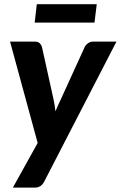

<svg xmlns="http://www.w3.org/2000/svg" viewBox="-20 -710 564 897"><path d="M27 0ZM186.5 138.5Q172 166.5 143 166.5H40L156 -42L27 -515.5H143Q158 -515.5 165.5 -508Q173 -500.5 176 -490.5L230.5 -244Q233.5 -230.5 235.5 -217Q237.5 -203.5 239 -190Q244.5 -203.5 250.8 -217.2Q257 -231 263.5 -244.5L376 -491Q381.5 -501.5 392 -508.5Q402.5 -515.5 413.5 -515.5H524ZM152 -690.5H432L421.5 -604.5H142Z"/></svg>

Font: Lato Heavy
Style: Italic
Weight: 800
Italic angle: -7°
Designer: Lukasz Dziedzic
Foundry: tyPoland Lukasz Dziedzic
Version: Version 2.007; 2014-02-27